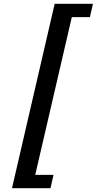

<svg xmlns="http://www.w3.org/2000/svg" viewBox="-20 -769 508 1008"><path d="M43 219 267 -749H468L452 -679H357L165 149H261L245 219Z"/></svg>

Font: Coval
Style: Medium Italic
Weight: 500
Foundry: Context Ltd
Version: Version 001.000